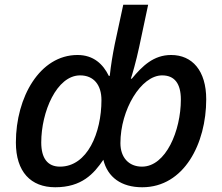

<svg xmlns="http://www.w3.org/2000/svg" viewBox="-20 -780 938 810"><path d="M213 10C325 10 376 -47 416 -106C434 -32 492 10 580 10C757 10 850 -175 850 -361C850 -482 791 -548 702 -548C628 -548 581 -502 536 -448H532C536 -458 555 -524 567 -581L605 -760H500L464 -593C455 -548 448 -506 443 -460H439C415 -509 375 -548 307 -548C148 -548 47 -370 47 -179C47 -55 110 10 213 10ZM233 -77C181 -77 154 -112 154 -179C154 -308 219 -462 318 -462C376 -462 408 -421 408 -358C408 -220 349 -77 233 -77ZM579 -77C523 -77 488 -116 488 -176C488 -317 575 -462 664 -462C716 -462 743 -428 743 -360C743 -229 680 -77 579 -77Z"/></svg>

Font: Noto Sans Medium
Style: Italic
Weight: 500
Italic angle: -12°
Designer: Monotype Design Team
Foundry: Monotype Imaging Inc.
Version: Version 2.013